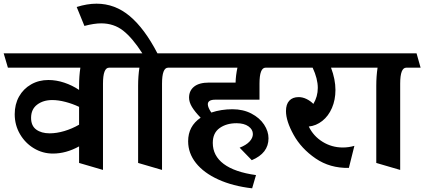

<svg xmlns="http://www.w3.org/2000/svg" viewBox="-40 -870 2307 1044"><path d="M553 -502Q520 -502 520 -415V54L390 16V-74Q319 -35 248 -35Q192 -35 144.5 -63.5Q97 -92 68.5 -141Q40 -190 40 -249Q40 -303 63.5 -345Q87 -387 129 -411Q171 -435 223 -435Q266 -435 309.5 -420.5Q353 -406 390 -381V-404Q390 -455 397 -502H3L-20 -580H619L641 -502ZM390 -192V-289Q354 -306 315.5 -316Q277 -326 244 -326Q195 -326 162 -301Q129 -276 129 -229Q129 -186 157 -165.5Q185 -145 230 -145Q268 -145 310 -157.5Q352 -170 390 -192Z M874 -502Q841 -502 841 -415V54L711 16V-404Q711 -455 718 -502H624L601 -580H734Q680 -664 629.5 -703.5Q579 -743 510 -743Q472 -743 419 -729L377 -832Q434 -850 485 -850Q585 -850 665.5 -782.5Q746 -715 816 -580H930L952 -502Z M1420 -118Q1420 -37 1329 1L1263 -67Q1299 -81 1317 -100.5Q1335 -120 1335 -141Q1335 -166 1311 -183Q1287 -200 1246 -200Q1191 -200 1154 -173.5Q1117 -147 1117 -93Q1117 -23 1176.5 21.5Q1236 66 1352 82L1331 154Q1226 142 1147 106Q1068 70 1025.5 16.5Q983 -37 983 -102Q983 -184 1051 -230Q1019 -263 1003.5 -289Q988 -315 988 -339Q988 -377 1015.5 -399Q1043 -421 1097 -421H1241Q1242 -460 1251 -502H935L912 -580H1481L1503 -502H1404Q1371 -502 1371 -415V-328H1131Q1090 -328 1090 -303Q1090 -286 1109 -258Q1163 -276 1224 -276Q1282 -276 1327 -252.5Q1372 -229 1396 -192.5Q1420 -156 1420 -118Z M1824 -68Q1856 -68 1887 -77L1857 43Q1754 45 1676 -8.5Q1598 -62 1556.5 -137Q1515 -212 1515 -266Q1515 -303 1533 -322.5Q1551 -342 1584 -342Q1605 -342 1626 -332Q1647 -322 1664 -305Q1688 -345 1688 -392Q1688 -442 1660 -502H1486L1463 -580H1914L1936 -502H1760Q1784 -438 1784 -381Q1784 -327 1765 -283Q1746 -239 1712.5 -212.5Q1679 -186 1639 -182Q1664 -130 1714 -99Q1764 -68 1824 -68Z M2169 -502Q2136 -502 2136 -415V54L2006 16V-404Q2006 -455 2013 -502H1919L1896 -580H2225L2247 -502Z"/></svg>

Font: Sumana
Style: Bold
Weight: 700
Designer: Cyreal, Alexei Vanyashin (Devanagari), Olga Karpushina (Latin)
Foundry: Cyreal
Version: Version 1.015;PS 001.015;hotconv 1.0.70;makeotf.lib2.5.58329